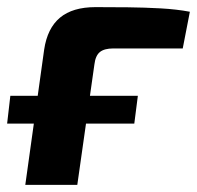

<svg xmlns="http://www.w3.org/2000/svg" viewBox="-31 -519 553 539"><path d="M-11 -172 -2 -250H356L346 -172ZM237 -499Q282 -499 328.5 -498.5Q375 -498 420 -495.5Q465 -493 502 -486L482 -383H287Q262 -383 249.5 -373Q237 -363 234 -338L186 0H40L93 -380Q102 -440 137.5 -469.5Q173 -499 237 -499Z"/></svg>

Font: Exo 2
Style: Bold Italic
Weight: 700
Italic angle: -8°
Designer: Natanael Gama
Foundry: Natanael Gama
Version: Version 2.010